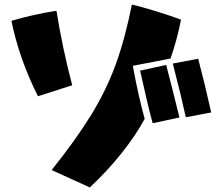

<svg xmlns="http://www.w3.org/2000/svg" viewBox="-20 -781 954 840"><path d="M557 -761Q594 -753 660.5 -732.5Q727 -712 772 -695Q754 -604 726 -525L561 -493Q586 -358 613 -261Q573 -187 510.5 -109Q448 -31 373 39L206 -37Q313 -171 379 -278.5Q445 -386 486 -498.5Q527 -611 557 -761ZM30 -690Q130 -719 227 -734Q254 -566 296 -408L146 -360Q63 -526 30 -690ZM593 -472 707 -497Q732 -402 765 -267L648 -242Q627 -317 593 -472ZM736 -503 847 -524Q874 -423 904 -289L793 -268Q774 -356 736 -503Z"/></svg>

Font: Otomanopee One
Style: Regular
Weight: 400
Designer: Das Ende der Wildnis
Foundry: Gutenberg Labo
Version: Version 3.005